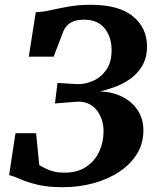

<svg xmlns="http://www.w3.org/2000/svg" viewBox="-20 -771 654 800"><path d="M240.5 9Q179.5 9 136.2 -1.5Q93 -12 64.8 -24.5Q36.5 -37 18 -41.5L44.5 -216H130.5L143.5 -83.5Q156.5 -75.5 171.8 -68Q187 -60.5 205.5 -56Q224 -51.5 247.5 -51.5Q303 -51.5 339.2 -76Q375.5 -100.5 393.5 -139.8Q411.5 -179 411.5 -223.5Q411.5 -275 383.5 -311.2Q355.5 -347.5 305 -347.5L209 -340L219.5 -425.5L299.5 -420.5Q331.5 -419 365.2 -433Q399 -447 422 -478.8Q445 -510.5 445 -562.5Q445 -616.5 416 -652.8Q387 -689 329.5 -689Q295 -689 275 -676.8Q255 -664.5 245 -643L203.5 -535H100L129 -720Q160 -721.5 194 -729.2Q228 -737 268.2 -744Q308.5 -751 358 -751Q476 -751 534.2 -702.8Q592.5 -654.5 592.5 -578Q592.5 -530 572.5 -496.5Q552.5 -463 521.5 -441.5Q490.5 -420 457 -408Q423.5 -396 396 -390Q448.5 -388.5 489.2 -368Q530 -347.5 553.8 -311.5Q577.5 -275.5 577.5 -227.5Q577.5 -173.5 551 -130.2Q524.5 -87 477.8 -55.8Q431 -24.5 370.2 -7.8Q309.5 9 240.5 9Z"/></svg>

Font: Merriweather ExtraBold
Style: Italic
Weight: 800
Italic angle: -7.8°
Version: Version 2.101